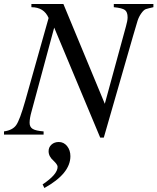

<svg xmlns="http://www.w3.org/2000/svg" viewBox="-40 -673 787 960"><path d="M727 -653V-637Q700 -631 689.5 -627.5Q679 -624 666.5 -606.5Q654 -589 647.5 -568Q641 -547 625 -492L479 15H461L231 -535L117 -113Q108 -81 108 -59Q108 -38 123.5 -28.5Q139 -19 178 -16V0H-20V-16Q23 -22 41 -47.5Q59 -73 86 -168L203 -583Q180 -637 117 -637V-653H277L484 -154L590 -542Q598 -570 598 -586Q598 -613 584.5 -623Q571 -633 529 -637V-653ZM182 267 173 249Q248 199 248 161Q248 150 227 130Q203 109 203 83Q203 63 217.5 50Q232 37 254 37Q279 37 295.5 57.5Q312 78 312 108Q312 195 182 267Z"/></svg>

Font: STIX MathJax Latin
Style: Italic
Weight: 400
Italic angle: -16.33°
Designer: MicroPress Inc., with final additions and corrections provided by Coen Hoffman, Elsevier (retired)
Version: Version 1.1.1